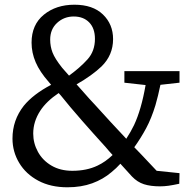

<svg xmlns="http://www.w3.org/2000/svg" viewBox="-20 -770 813 815"><path d="M383 -605Q383 -650 358.5 -675Q334 -700 293 -700Q252 -700 222.5 -673Q193 -646 193 -602Q193 -573 203 -547Q213 -521 244 -482Q259 -464 273 -449Q320 -483 351.5 -518Q383 -553 383 -605ZM121 -203Q121 -162 141 -125.5Q161 -89 198.5 -67Q236 -45 287 -45Q348 -45 394 -67Q428 -83 458 -112Q443 -128 429 -145Q378 -201 328 -258L279 -315Q258 -340 238 -365Q233 -370 229 -375Q177 -340 151 -300Q121 -254 121 -203ZM33 -182Q33 -260 81 -321Q121 -370 197 -410L187 -422Q149 -465 131.5 -505.5Q114 -546 114 -589Q114 -665 166 -707.5Q218 -750 296 -750Q374 -750 417 -708.5Q460 -667 460 -604Q460 -536 411 -488Q370 -449 305 -412Q319 -397 337 -376Q355 -355 386 -322Q449 -252 516 -181Q535 -210 549 -239Q580 -305 598 -409L508 -419V-468H742V-419L661 -410Q651 -362 640 -324Q623 -268 600.5 -226Q578 -184 550 -145L579 -115Q610 -83 645 -45L742 -35L741 10Q713 16 695 18.5Q677 21 659 21Q619 21 591 12Q563 3 540 -21L491 -75Q474 -56 453 -39Q418 -9 371.5 8Q325 25 266 25Q195 25 142.5 -3Q90 -31 61.5 -78.5Q33 -126 33 -182Z"/></svg>

Font: Early Summer Mincho Screen
Style: Regular
Weight: 400
Designer: GuiWonder
Version: Version 1.002